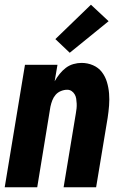

<svg xmlns="http://www.w3.org/2000/svg" viewBox="-20 -795 540 815"><path d="M0 0 86 -520H224L212 -450Q221 -466 233 -481Q245 -496 259.5 -507Q274 -518 291.5 -523Q309 -528 326 -528Q352 -528 375 -518Q398 -508 412.5 -489Q427 -470 434 -446.5Q441 -423 443 -398Q445 -373 443 -347Q441 -321 437 -295L388 0H250L302 -314Q304 -325 305 -335Q306 -345 305.5 -355.5Q305 -366 303.5 -376Q302 -386 297 -394.5Q292 -403 284 -408.5Q276 -414 265 -414Q252 -414 238.5 -408.5Q225 -403 216 -392.5Q207 -382 202 -369Q197 -356 194 -342L138 0ZM276 -571 215 -629 366 -775 441 -705Z"/></svg>

Font: Iosevka Term Curly Hv Obl
Style: Regular
Weight: 900
Italic angle: -9°
Designer: Belleve Invis
Foundry: Belleve Invis
Version: Version 32.3.0